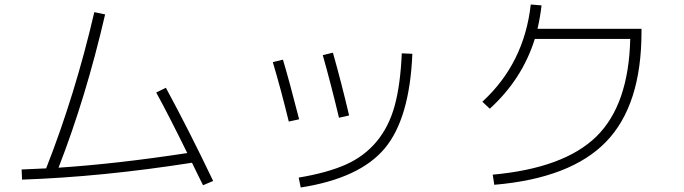

<svg xmlns="http://www.w3.org/2000/svg" viewBox="-20 -803 3040 853"><path d="M674 -392 717 -413Q821 -221 927 1L882 20Q874 4 857.5 -29.5Q841 -63 833 -80Q431 -17 78 -5L76 -50Q110 -51 185 -55Q314 -383 399 -749L447 -739Q362 -371 240 -58Q498 -75 812 -123Q730 -290 674 -392Z M1812 -564Q1800 -276 1689 -143.5Q1578 -11 1316 30L1307 -14Q1433 -35 1515.5 -71.5Q1598 -108 1653 -174Q1708 -240 1733.5 -333.5Q1759 -427 1765 -566ZM1192 -527 1237 -538Q1265 -445 1309 -273L1263 -263Q1227 -410 1192 -527ZM1414 -558 1459 -569Q1496 -439 1531 -290L1486 -280Q1450 -431 1414 -558Z M2780 -630H2356Q2300 -451 2156 -320L2123 -351Q2309 -522 2338 -783L2386 -779Q2380 -727 2368 -675H2830V-662Q2830 -336 2673 -173.5Q2516 -11 2176 18L2169 -27Q2486 -56 2629.5 -196.5Q2773 -337 2780 -630Z"/></svg>

Font: Mplus 1p Light
Style: Regular
Weight: 300
Version: Version 1.061